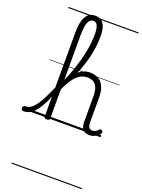

<svg xmlns="http://www.w3.org/2000/svg" viewBox="-346 -1129 1285 1739"><g transform="rotate(20 296.0 -259.5)"><path d="M-59 17Q-72 17 -78 9.5Q-84 2 -84 -7Q-84 -16 -78 -23.5Q-72 -31 -59 -31Q-34 -31 -11.5 -44.5Q11 -58 34 -88Q57 -118 83 -168.5Q109 -219 142 -294Q148 -307 154.5 -303Q161 -299 165 -287Q169 -275 164 -262Q136 -187 109 -133.5Q82 -80 55.5 -47Q29 -14 0.5 1.5Q-28 17 -59 17ZM573 17Q553 17 537 10.5Q521 4 510.5 -8Q500 -20 494.5 -38.5Q489 -57 489 -82V-326Q489 -374 477.5 -406Q466 -438 442 -453.5Q418 -469 379 -469Q348 -469 321.5 -456Q295 -443 271 -417.5Q247 -392 225.5 -355Q204 -318 183 -269L162 -290Q183 -340 206 -382Q229 -424 256 -454.5Q283 -485 315.5 -502Q348 -519 387 -519Q433 -519 467.5 -500Q502 -481 521.5 -440.5Q541 -400 541 -334V-94Q541 -74 545.5 -60Q550 -46 559.5 -38.5Q569 -31 583 -31Q593 -31 603 -34Q613 -37 623 -44.5Q633 -52 643 -62Q649 -68 655.5 -67.5Q662 -67 669 -60Q675 -54 676 -47.5Q677 -41 672 -34Q661 -19 644.5 -7Q628 5 610 11Q592 17 573 17ZM162 15Q149 15 143 10.5Q137 6 137 -4V-814Q137 -917 167 -968Q197 -1019 256 -1019Q295 -1019 319 -999.5Q343 -980 353.5 -944.5Q364 -909 364 -861Q364 -827 361 -790Q358 -753 351.5 -715Q345 -677 334.5 -637Q324 -597 310 -556Q296 -515 278 -473.5Q260 -432 238.5 -390.5Q217 -349 190 -307V-4Q190 6 183 10.5Q176 15 162 15ZM190 -375Q204 -406 218.5 -442.5Q233 -479 246.5 -519.5Q260 -560 271.5 -602.5Q283 -645 291.5 -688.5Q300 -732 304.5 -775Q309 -818 309 -858Q309 -889 304.5 -914.5Q300 -940 288 -954.5Q276 -969 254 -969Q233 -969 218.5 -951Q204 -933 197 -896.5Q190 -860 190 -802ZM0 490H676V500H0ZM0 -20H676V0H0ZM0 -505H676V-500H0ZM0 -1010H676V-1000H0Z"/></g></svg>

Font: Playwrite ES Guides
Style: Regular
Weight: 400
Designer: Veronika Burian, José Scaglione
Foundry: TypeTogether
Version: Version 1.003